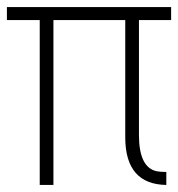

<svg xmlns="http://www.w3.org/2000/svg" viewBox="-47 -524 509 548"><path d="M-27.3 -466.8V-503.9H441.4V-466.8H349.6V-138.7Q349.6 -45.9 400.4 -35.2Q411.1 -33.2 427.7 -33.2V3.9Q311.5 2 310.5 -129.9V-466.8H105.5V3.9H66.4V-466.8Z"/></svg>

Font: Post No Bills Colombo
Style: Light
Weight: 400
Designer: Kosala Senevirathne, Siva Puranthara, Lasantha Premarathna, Tharique Azeez
Foundry: Mooniak
Version: Version 1.220 ; ttfautohint (v1.5)